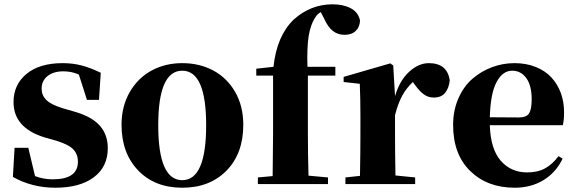

<svg xmlns="http://www.w3.org/2000/svg" viewBox="-20 -857 2681 894"><path d="M272 -353 331.1 -335.9Q408.7 -313 445.3 -271.2Q481.9 -229.5 481.9 -167Q481.9 -80.1 416.7 -31.5Q351.6 17.1 237.8 17.1Q129.4 17.1 40 -33.2L47.9 -168.9H111.8L143.1 -37.1Q181.6 -22 225.1 -22Q342.8 -22 342.8 -104Q342.8 -138.2 321.8 -160.9Q300.8 -183.6 244.1 -201.2L186 -217.8Q43 -262.2 43 -381.8Q43 -462.9 103.5 -512.9Q164.1 -563 272 -563Q319.8 -563 361.1 -552Q402.3 -541 449.2 -518.1L440.9 -392.1H384.8L347.2 -509.8Q314.5 -524.9 274.9 -524.9Q229 -524.9 201.4 -502.9Q173.8 -481 173.8 -443.8Q173.8 -413.6 195.3 -391.8Q216.8 -370.1 272 -353Z M545.9 -275.9Q545.9 -361.8 584 -428Q622.1 -494.1 685.8 -528.6Q749.5 -563 828.6 -563Q908.2 -563 972.4 -529.1Q1036.6 -495.1 1074.7 -429.2Q1112.8 -363.3 1112.8 -275.9Q1112.8 -142.1 1034.7 -62.5Q956.5 17.1 828.6 17.1Q700.7 17.1 623.3 -63.5Q545.9 -144 545.9 -275.9ZM828.6 -18.1Q939.9 -18.1 939.9 -273.9Q939.9 -527.8 828.6 -527.8Q716.8 -527.8 716.8 -273.9Q716.8 -18.1 828.6 -18.1Z M1173.3 -537.1 1253.4 -545.9Q1268.6 -689 1346.7 -765.1Q1425.8 -836.9 1528.3 -836.9Q1577.6 -836.9 1612.3 -819.1Q1647 -801.3 1656.2 -763.2Q1656.2 -732.9 1637.2 -713.9Q1618.2 -694.8 1584.5 -694.8Q1553.7 -694.8 1530.8 -712.2Q1507.8 -729.5 1489.3 -770L1473.6 -800.8Q1458 -791.5 1450.7 -779.8Q1425.8 -743.7 1417.2 -689Q1408.7 -634.3 1411.6 -545.9H1541.5V-504.9H1413.6V-237.8Q1413.6 -139.6 1416.5 -39.1L1507.3 -30.8V0H1180.7V-30.8L1249.5 -37.1Q1251.5 -170.9 1251.5 -237.8V-504.9H1173.3Z M1811 -551.8 1819.3 -409.2Q1840.8 -482.4 1885 -522.7Q1929.2 -563 1977.1 -563Q2061.5 -563 2074.2 -483.9Q2070.8 -447.8 2053 -425.3Q2035.2 -402.8 2000 -402.8Q1973.6 -402.8 1953.6 -417.5Q1933.6 -432.1 1911.1 -462.9L1902.3 -475.1Q1872.1 -446.8 1852.8 -411.4Q1833.5 -376 1819.3 -320.8V-237.8Q1819.3 -158.2 1821.3 -40L1913.1 -30.8V0H1588.4V-30.8L1656.2 -38.1Q1658.2 -154.3 1658.2 -237.8V-320.8Q1658.2 -395 1655.3 -466.8L1580.1 -475.1V-499L1797.4 -562Z M2580.6 -129.9 2599.6 -118.2Q2568.8 -53.7 2510.7 -18.3Q2452.6 17.1 2376.5 17.1Q2249.5 17.1 2169.7 -60.5Q2089.8 -138.2 2089.8 -274.9Q2089.8 -342.8 2114.3 -398.7Q2138.7 -454.6 2179.2 -489.7Q2219.7 -524.9 2270.3 -543.9Q2320.8 -563 2375.5 -563Q2430.2 -563 2474.6 -545.2Q2519 -527.3 2547.6 -496.3Q2576.2 -465.3 2591.3 -424.1Q2606.4 -382.8 2606.4 -335Q2606.4 -296.9 2600.6 -273.9H2260.7Q2264.2 -162.6 2311.8 -108.4Q2359.4 -54.2 2434.6 -54.2Q2484.4 -54.2 2519 -73.7Q2553.7 -93.3 2580.6 -129.9ZM2260.7 -311 2396.5 -310.1Q2430.7 -310.1 2443.1 -328.6Q2455.6 -347.2 2455.6 -395Q2455.6 -458.5 2430.7 -493.2Q2405.8 -527.8 2364.7 -527.8Q2320.3 -527.8 2292 -474.6Q2263.7 -421.4 2260.7 -311Z"/></svg>

Font: Noto Serif JP Black
Style: Regular
Weight: 900
Designer: Ryoko NISHIZUKA  (kana & ideographs); Frank Grießhammer (Latin, Greek & Cyrillic); Wenlong ZHANG  (bopomofo); Sandoll Co
Foundry: Adobe Systems Incorporated
Version: Version 1.001;PS 1.001;hotconv 16.6.54;makeotf.lib2.5.65590